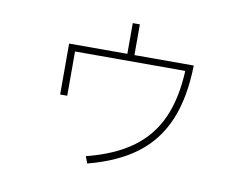

<svg xmlns="http://www.w3.org/2000/svg" viewBox="-74 -725 1147 880"><g transform="rotate(10 500.0 -285.0)"><path d="M509 -477H785Q782 -328 738.5 -223.5Q695 -119 607.5 -52.5Q520 14 382 50L370 18Q500 -15 581.5 -74.5Q663 -134 704 -225Q745 -316 751 -446H238V-240H205V-477H476V-620H509Z"/></g></svg>

Font: IBM Plex Sans JP ExtraLight
Style: Regular
Weight: 200
Designer: Mike Abbink; Paul van der Laan; Pieter van Rosmalen; Wujin Sim; Yejin Wi; Jinhee Kim; Boomi Park; Yona Kim; Kichan Ma
Foundry: Sandoll Inc.
Version: Version 1.001